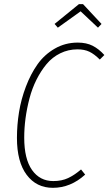

<svg xmlns="http://www.w3.org/2000/svg" viewBox="-20 -899 525 929"><path d="M259.8 -765.1 244.1 -783.2 361.8 -878.9H381.8L471.2 -783.2L454.1 -765.1L370.1 -844.2ZM356 -692.9Q398.4 -692.9 428.5 -677.5Q458.5 -662.1 484.9 -632.8L462.9 -610.8Q436.5 -637.2 412.6 -648.7Q388.7 -660.2 355 -660.2Q310.1 -660.2 271.5 -641.1Q232.9 -622.1 205.3 -588.9Q177.7 -555.7 156.5 -513.4Q135.3 -471.2 122.6 -422.6Q109.9 -374 103.5 -326.4Q97.2 -278.8 97.2 -232.9Q97.2 -129.9 135 -76.4Q172.9 -22.9 237.8 -22.9Q278.8 -22.9 309.6 -37.4Q340.3 -51.8 372.1 -79.1L392.1 -54.2Q321.8 9.8 235.8 9.8Q156.2 9.8 109.1 -53Q62 -115.7 62 -231.9Q62 -293.9 72 -356.2Q82 -418.5 105.2 -479.7Q128.4 -541 161.6 -587.9Q194.8 -634.8 245.1 -663.8Q295.4 -692.9 356 -692.9Z"/></svg>

Font: Fira Sans Compressed UltraLight
Style: Italic
Weight: 200
Width: 3
Italic angle: -8°
Designer: Carrois Corporate & Edenspiekermann AG
Foundry: Carrois Corporate GbR & Edenspiekermann AG
Version: Version 4.203;PS 004.203;hotconv 1.0.88;makeotf.lib2.5.64775